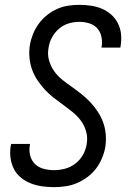

<svg xmlns="http://www.w3.org/2000/svg" viewBox="-20 -763 540 791"><path d="M203 8Q177 8 153 4.5Q129 1 107 -7.5Q85 -16 66.5 -31Q48 -46 37.5 -66.5Q27 -87 23.5 -111.5Q20 -136 24 -161Q25 -163 25 -165.5Q25 -168 26 -170H104Q103 -168 103 -167Q103 -166 103 -165Q99 -143 104.5 -122Q110 -101 124.5 -87Q139 -73 160 -67.5Q181 -62 203 -62Q225 -62 248 -68Q271 -74 290.5 -89Q310 -104 322 -125.5Q334 -147 337 -169Q342 -196 335 -221Q328 -246 313.5 -265.5Q299 -285 280 -300.5Q261 -316 241 -330.5Q221 -345 201.5 -360Q182 -375 165.5 -393Q149 -411 135 -431.5Q121 -452 112.5 -475.5Q104 -499 101.5 -524.5Q99 -550 103 -577Q107 -600 116 -622.5Q125 -645 139.5 -665Q154 -685 173.5 -700.5Q193 -716 215 -726Q237 -736 260.5 -739.5Q284 -743 307 -743Q331 -743 355 -739.5Q379 -736 400 -727Q421 -718 438 -703Q455 -688 465.5 -667.5Q476 -647 478.5 -623.5Q481 -600 477 -575Q477 -573 476.5 -571Q476 -569 476 -567H398Q398 -568 398.5 -569.5Q399 -571 399 -572Q402 -593 397.5 -613Q393 -633 380 -647Q367 -661 347.5 -667Q328 -673 307 -673Q285 -673 263 -666.5Q241 -660 223 -644.5Q205 -629 194 -608.5Q183 -588 180 -566Q175 -539 182 -514.5Q189 -490 203 -470Q217 -450 236.5 -434.5Q256 -419 276 -405Q296 -391 315.5 -375.5Q335 -360 351.5 -342.5Q368 -325 382 -304Q396 -283 404.5 -260Q413 -237 415.5 -211Q418 -185 414 -158Q410 -135 400.5 -112Q391 -89 376 -69Q361 -49 340 -33.5Q319 -18 296.5 -8.5Q274 1 250 4.5Q226 8 203 8Z"/></svg>

Font: Iosevka SS04 Oblique
Style: Regular
Weight: 400
Italic angle: -9°
Monospace: yes
Designer: Belleve Invis
Foundry: Belleve Invis
Version: Version 19.0.0; ttfautohint (v1.8.4)